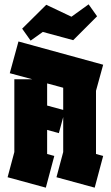

<svg xmlns="http://www.w3.org/2000/svg" viewBox="-20 -865 510 884"><path d="M191 -1 15 -49 46 -165V-500H129L25 -528L65 -674L455 -567L422 -447V-156L455 -147L416 -1L240 -49L271 -165V-326L251 -252L197 -267V-156L230 -147ZM197 -379 271 -359V-461L197 -481ZM82 -733 193 -843 309 -788 388 -845 427 -790 317 -680 177 -718 121 -678Z"/></svg>

Font: Blaka Ink
Style: Regular
Weight: 400
Designer: Mohamed Gaber
Foundry: Kief Type Foundry
Version: Version 1.003; ttfautohint (v1.8.4.7-5d5b)